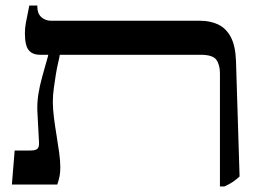

<svg xmlns="http://www.w3.org/2000/svg" viewBox="-20 -667 948 694"><path d="M775 7V-402Q775 -433 762 -451Q749 -469 705 -469H125Q97 -469 83.5 -486Q70 -503 70 -547Q70 -566 73.5 -584.5Q77 -603 86 -647H115V-642Q115 -618 129.5 -605Q144 -592 165 -592H703Q740 -592 768.5 -578.5Q797 -565 814 -533.5Q831 -502 833 -447L846 -29Q834 -18 821.5 -9.5Q809 -1 791 7ZM23 0 33 -123H90Q109 -123 115.5 -129.5Q122 -136 121 -153L115 -267Q114 -296 118.5 -325.5Q123 -355 132.5 -389.5Q142 -424 154 -466V-496H196V-469Q195 -460 190.5 -441.5Q186 -423 182 -398.5Q178 -374 174.5 -348Q171 -322 171 -300Q171 -273 175 -241.5Q179 -210 184.5 -177Q190 -144 194 -114.5Q198 -85 198 -62Q198 -45 195.5 -31Q193 -17 187 0Z"/></svg>

Font: Noto Serif Hebrew Medium
Style: Regular
Weight: 500
Version: Version 2.003